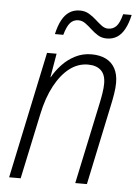

<svg xmlns="http://www.w3.org/2000/svg" viewBox="-52 -760 574 801"><g transform="rotate(5 235.0 -359.5)"><path d="M16.6 0 128.9 -530.8H168.9L151.9 -431.2H153.3Q168.9 -459.5 192.4 -484.4Q215.8 -509.3 246.8 -525.1Q277.8 -541 314.9 -541Q349.6 -541 374.8 -528.6Q399.9 -516.1 413.3 -491.7Q426.8 -467.3 426.8 -431.2Q426.8 -410.6 422.6 -384.8Q418.5 -358.9 413.1 -335L342.3 0H293.5L365.7 -339.8Q370.6 -362.3 374 -384.3Q377.4 -406.2 377.4 -424.3Q377.4 -460.9 358.2 -479Q338.9 -497.1 303.7 -497.1Q262.2 -497.1 227.1 -470.5Q191.9 -443.8 164.8 -393.6Q137.7 -343.3 123 -272.9L64.9 0ZM154.8 -611.8Q162.6 -647 175.3 -670.7Q188 -694.3 206.5 -706.5Q225.1 -718.8 250.5 -718.8Q272 -718.8 288.6 -709Q305.2 -699.2 319.3 -686.3Q333.5 -673.3 346.4 -663.6Q359.4 -653.8 374 -653.8Q394 -653.8 407.7 -667.7Q421.4 -681.6 431.2 -719.2H466.8Q459 -683.6 446 -659.7Q433.1 -635.7 414.6 -624Q396 -612.3 371.6 -612.3Q350.6 -612.3 334.7 -622.1Q318.8 -631.8 304.9 -644.8Q291 -657.7 277.3 -667.7Q263.7 -677.7 247.6 -677.7Q226.6 -677.7 213.1 -662.4Q199.7 -647 189.9 -611.8Z"/></g></svg>

Font: Open Sans SemiCondensed Light
Style: Italic
Weight: 300
Width: 4
Italic angle: -12°
Designer: Monotype Design Team
Foundry: Monotype Imaging Inc.
Version: Version 3.000